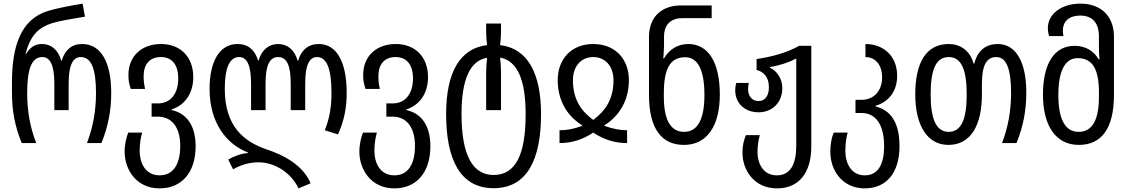

<svg xmlns="http://www.w3.org/2000/svg" viewBox="-20 -790 6234 1060"><path d="M100 0H180C146 -88 130 -176 130 -276C130 -411 155 -475 214 -475C259 -475 280 -425 280 -328V-182H359V-328C359 -428 381 -475 426 -475C484 -475 510 -410 510 -277C510 -179 494 -89 460 0H540C577 -92 594 -178 594 -277C594 -446 538 -547 433 -547C376 -547 337 -513 321 -455H318C302 -513 264 -547 213 -547C183 -547 151 -538 124 -492H121C148 -597 194 -638 267 -662C309 -675 383 -687 449 -698L436 -770C360 -757 296 -745 243 -729C93 -682 46 -532 46 -334V-282C46 -177 62 -94 100 0Z M861 250C981 250 1060 165 1060 17C1060 -104 1004 -166 928 -182V-186C1004 -211 1047 -278 1047 -364C1047 -481 971 -547 869 -547C762 -547 689 -480 689 -376C689 -348 692 -329 702 -299H781C775 -328 773 -344 773 -370C773 -433 805 -475 868 -475C930 -475 964 -432 964 -357C964 -276 925 -219 851 -219H817V-146H851C927 -146 975 -90 975 16C975 119 935 178 861 178C780 178 751 106 751 43C751 1 758 -36 765 -58H688C678 -33 668 6 668 48C668 143 730 250 861 250Z M1628 250 1695 222C1654 125 1553 68 1450 34C1328 -8 1221 -91 1221 -299C1221 -414 1247 -475 1300 -475C1346 -475 1366 -425 1366 -328V-182H1446V-328C1446 -428 1468 -475 1515 -475C1565 -475 1585 -426 1585 -328V-182H1665V-328C1665 -427 1686 -475 1730 -475C1784 -475 1810 -411 1810 -277C1810 -204 1801 -139 1773 -71L1846 -48C1880 -123 1894 -195 1894 -277C1894 -446 1840 -547 1740 -547C1681 -547 1643 -513 1626 -455H1623C1607 -513 1569 -547 1515 -547C1463 -547 1424 -513 1407 -455H1405C1388 -513 1351 -547 1291 -547C1191 -547 1137 -449 1137 -299C1137 -112 1230 6 1349 52V55C1313 57 1269 73 1240 91L1267 145C1305 122 1356 106 1407 106C1494 106 1586 161 1628 250Z M2157 250C2277 250 2356 165 2356 17C2356 -104 2300 -166 2224 -182V-186C2300 -211 2343 -278 2343 -364C2343 -481 2267 -547 2165 -547C2058 -547 1985 -480 1985 -376C1985 -348 1988 -329 1998 -299H2077C2071 -328 2069 -344 2069 -370C2069 -433 2101 -475 2164 -475C2226 -475 2260 -432 2260 -357C2260 -276 2221 -219 2147 -219H2113V-146H2147C2223 -146 2271 -90 2271 16C2271 119 2231 178 2157 178C2076 178 2047 106 2047 43C2047 1 2054 -36 2061 -58H1984C1974 -33 1964 6 1964 48C1964 143 2026 250 2157 250Z M2705 249C2890 249 2967 91 2967 -160C2967 -382 2895 -523 2741 -541C2744 -566 2746 -592 2746 -615V-660H2664V-613C2664 -591 2666 -566 2669 -541C2521 -523 2443 -394 2443 -160C2443 93 2522 249 2705 249ZM2705 176C2590 176 2528 68 2528 -160C2528 -350 2574 -455 2669 -471C2666 -443 2664 -416 2664 -388V-182H2746V-388C2746 -416 2744 -444 2741 -472C2835 -455 2882 -352 2882 -160C2882 71 2823 176 2705 176Z M3069 0C3136 0 3199 -20 3255 -58C3312 -20 3374 0 3442 0V-71C3403 -71 3366 -78 3317 -95V-98C3404 -153 3452 -241 3452 -348C3452 -461 3379 -547 3255 -547C3132 -547 3059 -461 3059 -348C3059 -241 3106 -153 3194 -98V-95C3145 -77 3108 -71 3069 -71ZM3255 -128C3190 -176 3143 -240 3143 -347C3143 -424 3188 -475 3255 -475C3322 -475 3367 -424 3367 -347C3367 -240 3320 -176 3255 -128Z M3756 10C3885 10 3954 -97 3954 -268C3954 -448 3889 -547 3780 -547C3721 -547 3675 -517 3646 -468H3642C3644 -494 3646 -523 3646 -543V-587C3646 -657 3686 -690 3749 -690H3909V-760H3739C3641 -760 3563 -704 3563 -586V-266C3563 -79 3633 10 3756 10ZM3757 -62C3679 -62 3645 -134 3645 -256V-275C3645 -408 3678 -474 3763 -474C3835 -474 3869 -399 3869 -266C3869 -136 3834 -62 3757 -62Z M4270 250C4390 250 4459 165 4459 19V-537H4392C4328 -501 4246 -477 4157 -464V-404C4195 -394 4225 -366 4225 -308C4225 -265 4206 -232 4168 -232C4131 -232 4110 -260 4110 -299C4110 -311 4112 -322 4114 -332H4045C4041 -320 4039 -306 4039 -291C4039 -222 4090 -170 4168 -170C4244 -170 4299 -225 4299 -303C4299 -360 4266 -400 4230 -417V-420C4284 -428 4337 -446 4376 -467V14C4376 116 4344 178 4269 178C4191 178 4162 109 4162 50C4162 12 4168 -21 4175 -44H4098C4087 -16 4079 10 4079 54C4079 146 4141 250 4270 250Z M4754 250C4873 250 4946 165 4946 17C4946 -123 4890 -184 4814 -202V-206C4890 -229 4933 -289 4933 -372C4933 -481 4857 -547 4758 -547V-475C4812 -475 4850 -433 4850 -362C4850 -296 4811 -239 4737 -239H4703V-166H4737C4811 -166 4861 -107 4861 16C4861 119 4827 178 4754 178C4679 178 4647 111 4647 43C4647 0 4654 -40 4660 -58H4583C4572 -34 4564 5 4564 48C4564 149 4629 250 4754 250Z M5216 10C5340 10 5401 -99 5401 -269V-326C5401 -436 5430 -475 5480 -475C5536 -475 5562 -410 5562 -277C5562 -179 5546 -89 5512 0H5592C5629 -92 5646 -178 5646 -280C5646 -446 5590 -547 5488 -547C5425 -547 5377 -513 5359 -439H5355C5335 -513 5279 -547 5218 -547C5094 -547 5033 -446 5033 -269C5033 -98 5099 10 5216 10ZM5218 -62C5147 -62 5118 -135 5118 -269C5118 -404 5146 -475 5218 -475C5288 -475 5317 -404 5317 -269C5317 -134 5288 -62 5218 -62Z M5936 10C6060 10 6130 -79 6130 -266V-587C6130 -704 6055 -770 5945 -770C5843 -770 5765 -715 5765 -634C5765 -621 5767 -607 5772 -591H5851C5849 -601 5848 -612 5848 -620C5848 -676 5886 -704 5944 -704C6014 -704 6047 -660 6047 -589V-534C6047 -513 6048 -487 6050 -462H6046C6017 -511 5971 -537 5912 -537C5803 -537 5738 -442 5738 -268C5738 -97 5808 10 5936 10ZM5935 -62C5858 -62 5823 -136 5823 -266C5823 -393 5857 -469 5930 -469C6014 -469 6047 -404 6047 -280V-256C6047 -134 6014 -62 5935 -62Z"/></svg>

Font: Noto Sans Georgian Condensed
Style: Regular
Weight: 400
Width: 3
Designer: Monotype Design Team, Akaki Razmadze
Foundry: Google LLC
Version: Version 2.005